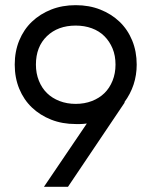

<svg xmlns="http://www.w3.org/2000/svg" viewBox="-20 -728 586 743"><path d="M509 -478Q509 -529 491.5 -571.5Q474 -614 442.5 -644Q411 -674 368 -691Q325 -708 273 -708Q221 -708 178 -691Q135 -674 103.5 -644Q72 -614 54.5 -571.5Q37 -529 37 -478Q37 -427 54.5 -384.5Q72 -342 103.5 -312Q135 -282 178 -265Q221 -248 273 -248Q281 -248 290.5 -248Q300 -248 316 -250L150 -5H243L463 -332H461Q509 -397 509 -478ZM119 -478Q119 -547 161.5 -588Q204 -629 273 -629Q307 -629 335.5 -618.5Q364 -608 384 -588Q404 -568 415.5 -540.5Q427 -513 427 -478Q427 -444 415.5 -415.5Q404 -387 384 -367.5Q364 -348 335.5 -337Q307 -326 273 -326Q239 -326 210.5 -337Q182 -348 162 -367.5Q142 -387 130.5 -415.5Q119 -444 119 -478Z"/></svg>

Font: IngvarSans
Style: Regular
Weight: 500
Version: Version 3.000